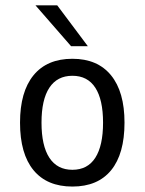

<svg xmlns="http://www.w3.org/2000/svg" viewBox="-20 -684 540 716"><path d="M250 -401.4Q193.4 -401.4 164.1 -356.9Q134.8 -312.5 134.8 -226.6Q134.8 -140.6 164.1 -95.7Q193.4 -50.8 250 -50.8Q306.6 -50.8 335.4 -95.7Q364.3 -140.6 364.3 -226.6Q364.3 -312.5 335.4 -356.9Q306.6 -401.4 250 -401.4ZM250 -464.8Q343.8 -464.8 394 -403.3Q444.3 -341.8 444.3 -226.6Q444.3 -110.4 394.5 -49.3Q344.7 11.7 250 11.7Q155.3 11.7 105 -49.3Q54.7 -110.4 54.7 -226.6Q54.7 -341.8 105 -403.3Q155.3 -464.8 250 -464.8ZM193.4 -664.1 307.6 -511.7H245.1L112.3 -664.1Z"/></svg>

Font: BabelStone Xiangqi
Style: Regular
Weight: 400
Designer: Andrew West
Foundry: BabelStone
Version: Version 11.000 June 09, 2018